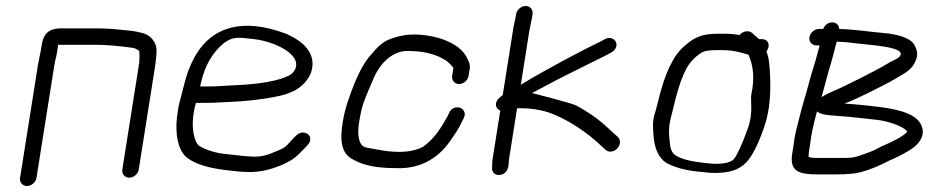

<svg xmlns="http://www.w3.org/2000/svg" viewBox="-20 -578 3139 643"><path d="M102.2 17.5 162.1 -360.3C163.6 -369.9 165.9 -380.2 168.9 -391.2L169.1 -391.8L174.3 -424.7C174.5 -426 174.4 -425.7 174.8 -428C174.8 -428 175.3 -428 176.3 -428H302.9C333.1 -428 376.1 -424.6 424.4 -417.8C429.8 -417 436.8 -414.3 445.5 -408.4C446.8 -404.9 448.1 -392.6 446.4 -368.6L389.7 -10.5C387.3 4.5 397.8 17 412.8 17C427.8 17 442.3 4.5 444.7 -10.5L497.1 -341.4C503.6 -382.7 506.2 -408.5 502.6 -422.8C497.2 -444.5 478.8 -463 454.8 -468L435.9 -472.2C430.6 -473.4 423.2 -474.4 413.2 -475.5C390 -477.8 345.1 -483 311.6 -483H185C139.1 -483 124.9 -460.4 119.7 -427.3L117.1 -411.3L107.5 -362.8L47.2 17.5C44.8 32.5 55.3 45 70.4 45C85.4 45 99.8 32.5 102.2 17.5Z M653.2 -301.6C666.7 -359.9 692.4 -403.1 729.7 -433.5C759.9 -455.8 775.1 -453.4 832 -446.8C892.2 -439.8 955.1 -409 968.9 -376.8C978 -355.5 966.8 -335.3 947.6 -324.8C912.5 -307.5 850.7 -295.9 765.7 -292.5C730.9 -291.1 709.1 -288.5 678.7 -288.5L650.1 -288.5C650.7 -290.8 652.1 -296.7 653.2 -301.6ZM670 -233.5C703.1 -233.5 726.6 -236 760.5 -237.3C828.1 -239.9 919.6 -254 947.2 -266.1L967.3 -274.9L968 -275.3C993.4 -289.9 1011.8 -310.1 1021.7 -334.7L1021.9 -335.2L1022 -335.7C1039.2 -391.1 1007.9 -434.3 938.2 -465C788.1 -521.5 689.8 -484 636.6 -395.5C617.9 -364.4 604.3 -327.7 594.8 -287.5C583.3 -238.4 579.3 -239.7 572.8 -186.5C565.9 -130.8 575.5 -67.7 612.2 -45.8C637.4 -28.4 675.8 -16.1 730.1 -9.2C765.5 -4.5 790.9 -2.1 810.3 -2C846.6 -0.7 887.4 -9.3 928 -27.5C966.8 -44.9 977.4 -58.4 1000.4 -81.7L1009.6 -91.6C1023 -105.4 1021 -121 1011.1 -128.9C1002.3 -135.9 985.4 -137.4 972.6 -124.8L961.6 -114L961.2 -113.6C928.1 -76.3 935.5 -85.4 888.6 -64.5C868.8 -56.5 849.7 -53 830.6 -53.4C809.8 -53.9 780.4 -56.6 740.6 -61.7C705 -64.9 674.1 -73.7 647.4 -89.3C643.8 -92.1 639.4 -97.2 636.7 -103.3C625.4 -128.6 622.5 -161.3 628.9 -201.7C630.6 -212 632.7 -221.6 636.2 -233.5Z M1549.3 -324 1553.3 -349C1554.8 -358.9 1551.6 -369.1 1545.5 -381C1528.6 -418.7 1484.2 -444.1 1428.3 -456C1373 -466.6 1328.6 -465.7 1275.7 -442.7C1245.5 -427.1 1223.7 -394.5 1222.9 -395.1C1201.6 -372.4 1182.2 -336.9 1162.9 -288.1C1150 -253.6 1135.7 -218.9 1127.6 -168C1118.6 -111 1120.1 -63 1165.6 -42.1C1197.5 -24.2 1241.8 -15.1 1304.8 -15C1397.9 -10.5 1455.7 -58.6 1489.4 -108.5C1504.7 -130.9 1512.6 -140.8 1527.5 -171.2L1533.4 -183C1542 -200.7 1531.1 -213.7 1520.1 -217.3C1509.4 -220.8 1490.9 -217.7 1483.9 -199.1L1478.5 -188.1C1454.9 -145.8 1435 -114.4 1396.6 -86.2C1365.4 -70 1321.6 -64.5 1261.8 -73.9C1252.7 -75.7 1238.9 -78 1222.3 -80.9C1207.8 -82.9 1198.8 -86.1 1194.3 -89.4C1179.8 -102.8 1176.9 -132.2 1182.6 -168C1191.9 -226.8 1198 -237.9 1232.9 -319.7C1240.2 -336.4 1250.5 -352.4 1263.7 -367.8C1292.2 -398 1321.3 -409.1 1350.7 -407.1L1351.4 -407H1352.1C1388.3 -407 1421.5 -400.6 1451.3 -387.6C1456.3 -384.9 1462 -381.9 1468.4 -378.4C1476.3 -375.5 1499 -353.9 1498.3 -349L1494.3 -324C1491.9 -309 1502.4 -296.5 1517.5 -296.5C1532.5 -296.5 1546.9 -309 1549.3 -324Z M1708.5 -530.5 1707.6 -524.5C1705.3 -509.8 1700 -495.8 1697 -470.2L1663.7 -260.2C1663.4 -259.9 1662.4 -258.9 1661.2 -257.7C1658.3 -255.3 1656.1 -253.5 1652.5 -250.5C1639.4 -239.8 1637.6 -223.6 1645.9 -214.3C1648.5 -211.5 1650.6 -209.9 1655.5 -208L1629.3 -42.8C1628.3 -36.8 1628.1 -31.8 1628.4 -24L1628 -16.4C1626.8 -1 1638 10.4 1654.8 7.8C1687.9 2.7 1683.2 -35.6 1684.3 -42.7L1711.7 -215.5H1724.2C1756.5 -215.5 1788 -211 1814.9 -202.1C1879.1 -181.1 1949.1 -132.1 1991.6 -91.3L2008.3 -76.3C2019.9 -65.3 2037.3 -70.5 2046.8 -80.4C2056.6 -90.6 2061 -108.1 2048.8 -119.7L2033 -133.7C1998.5 -166.7 1969.5 -192 1910.3 -224.4C1891.4 -233.9 1761.7 -266.4 1761.7 -266.4C1793.1 -282.9 1842.8 -309.9 1875.6 -326C1915.1 -345.4 1971.6 -374.5 2009.3 -392.6L2009.6 -392.7L2027.3 -402.3C2043.9 -411 2047.8 -427.6 2042.3 -438.1C2037.1 -448 2022.6 -455.7 2006.5 -447.2L1987.8 -437.3C1951.2 -420.6 1803.8 -343.4 1724.1 -294.1L1752.2 -471.3L1762.6 -524.3L1763.5 -530.5C1765.9 -545.5 1755.4 -558 1740.4 -558C1725.4 -558 1710.9 -545.5 1708.5 -530.5Z M2496.5 -263.8C2491.7 -241.5 2504.2 -202 2484 -146.4C2464.2 -91.5 2447.5 -56.8 2437.5 -44.8C2424.9 -31.6 2391.7 -25 2337.3 -32.7L2336.7 -32.8L2336 -32.9C2292.9 -37.3 2261 -45.7 2243 -57.3C2231.5 -64.9 2224.6 -77.9 2223.5 -99.1L2223.4 -99.5L2223.4 -99.9C2216.1 -157.4 2223.3 -167 2236.1 -221.5C2247 -267.8 2257.6 -302.3 2268.3 -326.3C2282.1 -361.2 2302.5 -385.8 2332.2 -403.2C2339.5 -406.9 2353.7 -410 2375.2 -410H2401.2C2420.7 -410 2439.6 -407.7 2457 -403C2466.6 -400 2479.7 -397.3 2486.7 -394.8C2503.4 -357.6 2507.3 -313.7 2496.5 -263.8ZM2272.7 -424.4C2234 -392.4 2205.7 -329.8 2183.9 -238.7C2180 -222.5 2175.8 -206.7 2171.2 -191.5C2165.6 -173 2165.7 -147.2 2169.8 -112.5C2174 -76.7 2186.9 -49.6 2209.9 -33.5L2210.4 -33.1L2210.9 -32.9C2238.7 -17.6 2273.3 -7.6 2320.3 -3.1L2360.2 1L2360.6 1C2422.4 3 2454.8 -8.8 2480.2 -35.1C2501.5 -58.8 2519.9 -96.9 2538.8 -151.3C2559.4 -210.5 2562.6 -273.4 2557.8 -345.9C2555.7 -378.3 2552.8 -389.4 2546.8 -405.7C2549.2 -408.6 2552.9 -415.6 2553.7 -421C2554.8 -427.7 2554 -435.2 2548.8 -440.5C2544 -445.4 2537 -447 2530.3 -447H2521.9C2519.5 -448.9 2514.8 -452.9 2509 -458.2L2499.3 -467.3C2487.9 -477 2469.4 -475.1 2456.9 -460.9C2439.7 -463.4 2424.8 -465 2414.2 -465L2383.9 -465C2331.6 -465 2306.5 -454 2272.7 -424.4Z M2782.2 -190.1C2839.6 -186.2 2862.6 -182.1 2913.5 -177C2949.8 -173.5 2992 -158.9 3009.6 -145.8C3021.2 -137.1 3017.5 -136.4 3015.4 -133.8C3011.8 -129.5 3001.4 -122.2 2989.2 -115.2L2969.8 -104.8C2955 -96.9 2935.5 -90.6 2916.3 -79.3C2907 -73.9 2883.3 -64.5 2847.6 -53.2C2840.2 -50.8 2825.9 -49 2806 -49H2709.8C2703 -49 2696.1 -49.9 2688.1 -52.1C2688.2 -58.4 2688.2 -64.5 2689.3 -71.5L2693.8 -99.8L2693.8 -100.2C2696.5 -125.1 2703.9 -160.2 2716 -204.8C2731.3 -192.6 2758.2 -191.9 2782.2 -190.1ZM2760.8 -359.6C2768.6 -384.2 2775.3 -413.4 2782 -438.4C2805.1 -437.8 2828.2 -435.2 2859 -431.6C2911.2 -425.6 2985.9 -420.9 2995.9 -401.3C2999 -394.4 2992.4 -385.2 2979.5 -379.3C2967.4 -373.9 2954 -366.5 2938.9 -357C2921.9 -346.4 2805.8 -286.9 2769.4 -272.4C2754.1 -265.8 2741.4 -259.2 2731.3 -252.4C2740.2 -283.8 2753.1 -335.1 2760.8 -359.6ZM2736.7 -481H2722.7C2707.6 -481 2693.2 -468.5 2690.8 -453.5C2688.4 -438.5 2698.9 -426 2714 -426H2724.8C2723.1 -419.7 2721.1 -412.1 2719 -403.9C2710.2 -368.6 2699.7 -340.8 2689.1 -300C2676.9 -253.4 2667.4 -227.4 2656.6 -182.2C2647.6 -144.9 2641.8 -130.3 2637.8 -93.4L2633 -63C2623.4 -2.2 2658.6 6 2717.6 6H2778.9C2799.8 6 2815.6 5.4 2830.1 3.9C2859.5 2.1 2897.6 -10.4 2943.4 -32.7C2967.7 -45.7 2979.2 -48 3009.4 -65.2C3055.7 -88.7 3080.7 -120.8 3066.3 -156.8C3052.5 -191.6 3003.9 -210.3 2923.1 -220C2906.2 -221.9 2891.1 -223.6 2878 -225.2C2857.9 -227.6 2834.5 -229.1 2808.4 -231.2C2832.2 -240.2 2864.9 -255.2 2906.4 -276.2L2942.1 -294.3C2953.7 -300.1 2964.8 -306.2 2975.3 -312.4C2995.3 -325.6 3025.4 -336.9 3040.5 -362.7C3056.6 -390.1 3052.6 -406.5 3044 -424.7C3030.9 -452.3 2981.6 -463.9 2939.6 -467.4C2884.5 -472.3 2843.5 -479.6 2790.7 -480.9C2789.8 -493.4 2780.9 -503 2767.2 -503C2754.5 -503 2742.3 -495.5 2736.7 -481Z"/></svg>

Font: MewTooHand
Style: BdIta
Weight: 400
Designer: Mew Too, Robert Jablonski
Version: Version 0.77